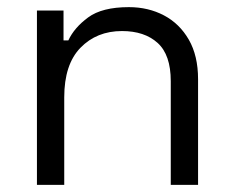

<svg xmlns="http://www.w3.org/2000/svg" viewBox="-20 -518 653 538"><path d="M83.5 0V-488.5H158V-404.8H171.5Q188 -440.5 227 -469.2Q266 -498 341.2 -498Q395.5 -498 439.4 -474.9Q483.2 -451.8 509.1 -406.8Q535 -361.8 535 -296V0H458.5V-290.5Q458.5 -364.5 421.6 -397.8Q384.8 -431 321.8 -431Q251 -431 205.5 -384.2Q160 -337.5 160 -245.2V0Z"/></svg>

Font: Space 7353
Style: Regular
Weight: 400
Designer: Christine Claussen + Ruben Lyon  (Space 7353)
Version: Version 1.000;FEAKit 1.0